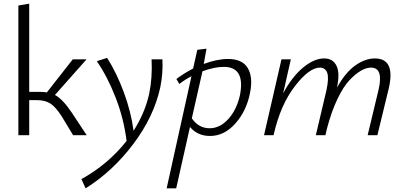

<svg xmlns="http://www.w3.org/2000/svg" viewBox="-20 -736 2204 1045"><path d="M370 -124 452 0H378L317 -101Q284 -153 255 -172Q226 -191 180 -191H139V0H80V-706L139 -716V-236H198Q218 -236 235 -233L376 -413H451L279 -219Q320 -198 370 -124Z M864 -413Q868 -337 852 -259Q817 -100 705 48.5Q593 197 446 289L423 239Q569 158 669 31Q654 -90 609.5 -204.5Q565 -319 507 -403L563 -421Q614 -341 653.5 -235Q693 -129 707 -24Q770 -124 792 -226Q810 -313 805 -413Z M1221 -415Q1299 -415 1328.5 -365.5Q1358 -316 1341 -231Q1322 -133 1261.5 -64.5Q1201 4 1123 4Q1055 4 1014 -45L939 289H887L1022 -321Q987 -303 956 -279L940 -306Q981 -337 1031 -363L1054 -465L1104 -471L1089 -388Q1162 -415 1221 -415ZM1286 -218Q1316 -372 1198 -372Q1147 -372 1082 -348L1024 -92Q1061 -38 1121 -38Q1177 -38 1222.5 -88Q1268 -138 1286 -218Z M2020 -418Q2135 -418 2095 -251L2034 0H1981L2040 -246Q2069 -368 1999 -368Q1974 -368 1945 -351.5Q1916 -335 1882.5 -300Q1849 -265 1816.5 -197Q1784 -129 1760 -38L1751 0H1699L1757 -246Q1771 -311 1761 -339.5Q1751 -368 1721 -368Q1663 -368 1585 -267Q1507 -166 1470 -5L1469 0H1417L1512 -413H1563L1521 -228Q1570 -319 1630 -368.5Q1690 -418 1744 -418Q1792 -418 1811.5 -378Q1831 -338 1814 -259Q1860 -342 1914 -380Q1968 -418 2020 -418Z"/></svg>

Font: EauTestInfant Semilight
Style: Italic
Weight: 300
Italic angle: -12°
Designer: Christian Thalmann (Catharsis Fonts)
Version: Version 0.001;PS 000.001;hotconv 1.0.88;makeotf.lib2.5.64775